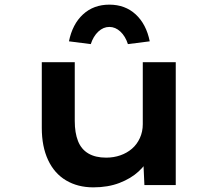

<svg xmlns="http://www.w3.org/2000/svg" viewBox="-20 -797 941 827"><path d="M382 10Q315 10 264.5 -20Q214 -50 187 -108Q160 -166 160 -246V-529H302V-276Q302 -225 316 -189.5Q330 -154 360.5 -136Q391 -118 437 -118Q470 -118 498.5 -128Q527 -138 548.5 -156.5Q570 -175 582.5 -202.5Q595 -230 595 -262V-529H737V0H602L597 -109L623 -121Q610 -89 577 -58.5Q544 -28 494.5 -9Q445 10 382 10ZM371 -607 277 -619Q292 -693 337.5 -735Q383 -777 451 -777Q519 -777 564.5 -735Q610 -693 625 -619L531 -607Q520 -641 498.5 -661Q477 -681 451 -681Q425 -681 403.5 -661Q382 -641 371 -607Z"/></svg>

Font: Lexend Peta SemiBold
Style: Regular
Weight: 600
Designer: Bonnie Shaver-Troup, Thomas Jockin
Foundry: Lexend
Version: Version 1.007